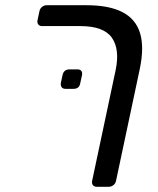

<svg xmlns="http://www.w3.org/2000/svg" viewBox="-20 -591 605 735"><path d="M422.5 -321.8Q439.4 -402.1 408.3 -446.6Q377.1 -491.1 288.1 -491.1H141.4Q131.3 -491.1 126.5 -497.4Q121.7 -503.8 123.7 -514L131 -548.1Q133 -558.3 141 -564.6Q148.9 -571 159.1 -571H311Q397.5 -571 448.6 -544.6Q499.6 -518.2 516.1 -464.4Q532.6 -410.6 515.1 -327L424.2 101.1Q422.2 111.3 414.3 117.6Q406.3 124 396.1 124H350.6Q340.4 124 335.6 117.7Q330.7 111.4 332.7 101.3ZM230.8 -250.9Q220.8 -250.9 216.2 -256.9Q211.6 -262.9 212.8 -272.9L219.4 -303.4Q224.1 -325.4 246.3 -325.4H276.8Q286.8 -325.4 291.3 -319.4Q295.9 -313.4 293.9 -303.4L287.3 -272.9Q283.9 -250.9 261.3 -250.9Z"/></svg>

Font: Rubik Light
Style: Italic
Weight: 300
Italic angle: -12°
Designer: Hubert and Fischer
Foundry: Hubert and Fischer
Version: Version 2.300;gftools[0.9.30]